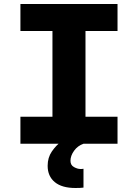

<svg xmlns="http://www.w3.org/2000/svg" viewBox="-20 -718 690 959"><path d="M242 0V-698H407V0ZM82 -698H567V-563H82ZM82 -135H567V0H82ZM397 219Q390 220 381 220.5Q372 221 357 221Q289 221 253.5 191.5Q218 162 218 110Q218 69 239 38.5Q260 8 287.5 -12.5Q315 -33 335 -42L397 0Q368 10 350 35Q332 60 332 85Q332 107 349.5 116.5Q367 126 381 126Q384 126 387.5 126Q391 126 397 125Z"/></svg>

Font: Azeret Mono Thin
Style: Regular
Weight: 100
Designer: Martin Vácha
Foundry: Displaay
Version: Version 1.002